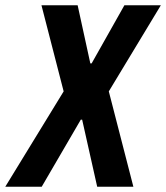

<svg xmlns="http://www.w3.org/2000/svg" viewBox="-68 -707 629 727"><path d="M-48 0 173 -361 89 -687H226L274 -467H279L403 -687H541L344 -361L437 0H300L243 -254H238L90 0Z"/></svg>

Font: Archivo ExtraCondensed
Style: Bold Italic
Weight: 700
Width: 2
Italic angle: -10°
Designer: Hector Gatti
Foundry: Omnibus-Type
Version: Version 2.001